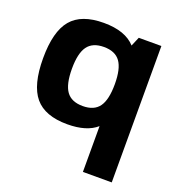

<svg xmlns="http://www.w3.org/2000/svg" viewBox="-129 -618 864 926"><g transform="rotate(20 303.0 -155.0)"><path d="M248 -510Q359 -510 410 -453L430 -500H546V200H398V-35Q347 10 248 10Q133 10 81.5 -51.5Q30 -113 30 -250Q30 -387 81.5 -448.5Q133 -510 248 -510ZM178 -250Q178 -170 204 -134Q230 -98 288 -98Q346 -98 372 -134Q398 -170 398 -250Q398 -329 372 -365Q346 -401 288 -401Q230 -401 204 -365Q178 -329 178 -250Z"/></g></svg>

Font: Fivo Sans
Style: Regular
Weight: 700
Designer: Alexander Slobzheninov
Foundry: Alexander Slobzheninov
Version: 1.0